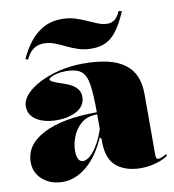

<svg xmlns="http://www.w3.org/2000/svg" viewBox="-84 -812 815 900"><g transform="rotate(-10 324.0 -361.5)"><path d="M331 -515Q399 -515 448 -503.5Q497 -492 529 -468Q561 -444 576 -408.5Q591 -373 591 -325V-32Q591 -25 593.5 -19.5Q596 -14 603 -14Q609 -14 619 -18Q629 -22 643 -30V-20Q629 -10 608 -2Q587 6 563 10.5Q539 15 516 15Q444 15 400 -20.5Q356 -56 356 -140Q356 -142 356 -143.5Q356 -145 356 -147.5Q356 -150 356 -154L349 -160Q331 -119 308.5 -86.5Q286 -54 259.5 -31.5Q233 -9 204 3Q175 15 144 15Q105 15 75 0Q45 -15 27.5 -41Q10 -67 10 -101Q10 -185 101.5 -232Q193 -279 356 -279Q356 -366 348.5 -412.5Q341 -459 317.5 -476.5Q294 -494 246 -494Q222 -494 203.5 -489.5Q185 -485 174.5 -479Q164 -473 164 -469Q164 -463 178 -456Q192 -449 229 -437Q302 -413 302 -364Q302 -321 263.5 -298Q225 -275 166 -275Q108 -275 70.5 -298Q33 -321 33 -364Q33 -392 57 -419Q81 -446 123 -467.5Q165 -489 218.5 -502Q272 -515 331 -515ZM356 -269Q308 -269 279 -244Q250 -219 237 -184Q224 -149 224 -119Q224 -101 227.5 -89Q231 -77 237.5 -71Q244 -65 254 -65Q264 -65 276 -72Q288 -79 301.5 -94.5Q315 -110 329 -135.5Q343 -161 356 -198ZM385 -577Q351 -577 322 -586.5Q293 -596 267.5 -608.5Q242 -621 217.5 -630.5Q193 -640 167 -640Q138 -640 116.5 -624.5Q95 -609 81 -577L70 -583Q87 -622 113.5 -657.5Q140 -693 178.5 -715.5Q217 -738 270 -738Q304 -738 332.5 -729Q361 -720 386 -708.5Q411 -697 434 -688Q457 -679 479 -679Q499 -679 514 -691.5Q529 -704 539 -729L554 -725Q529 -667 504.5 -635Q480 -603 451.5 -590Q423 -577 385 -577Z"/></g></svg>

Font: Kalnia Thin
Style: Bold
Weight: 700
Version: Version 1.105